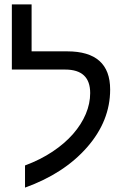

<svg xmlns="http://www.w3.org/2000/svg" viewBox="-20 -833 570 875"><path d="M94 -79Q164 -105 219.5 -142Q275 -179 313 -222.5Q351 -266 371 -313.5Q391 -361 391 -409Q391 -516 277 -516H34V-813H124V-599H286Q482 -599 482 -425Q482 -282 377 -162Q272 -42 94 22Z"/></svg>

Font: Libra Sans
Style: Regular
Weight: 400
Foundry: Context Ltd
Version: Version 1.000; ttfautohint (v1.3)